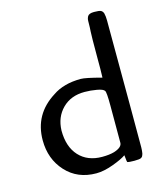

<svg xmlns="http://www.w3.org/2000/svg" viewBox="-112 -822 791 919"><g transform="rotate(-15 284.0 -362.5)"><path d="M490 -655 491 -256V-53Q491 -44 490.5 -41Q490 -38 489.5 -31Q489 -24 488 -21Q484 -9 481.5 -7Q479 -5 476 -3Q469 1 443 1Q417 1 408 -2Q406 -7 405 -20Q404 -33 403 -37Q382 -22 335.5 -5Q289 12 252 12Q159 12 101.5 -51Q44 -114 44 -207Q44 -336 156 -406Q211 -444 296 -444Q319 -444 398 -423L399 -467V-520Q399 -632 400.5 -651Q402 -670 402 -688Q402 -706 403 -711.5Q404 -717 408 -725Q415 -737 440 -737Q465 -737 473.5 -733Q482 -729 486 -718Q490 -703 490 -681ZM143 -229Q143 -148 185 -102.5Q227 -57 299 -57Q335 -57 359 -64Q400 -77 400 -100V-285Q400 -351 394 -358Q388 -368 357.5 -373.5Q327 -379 297 -379Q229 -379 187 -337Q145 -295 143 -229Z"/></g></svg>

Font: Cagliostro
Style: Regular
Weight: 400
Designer: Matthew Desmond
Foundry: Matthew Desmond
Version: Version